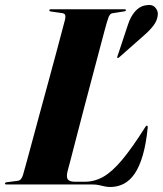

<svg xmlns="http://www.w3.org/2000/svg" viewBox="-36 -737 651 767"><path d="M334.5 0H-10Q-13 0 -14.5 -0.8Q-16 -1.5 -16 -3.5Q-16 -6 -14.2 -7.2Q-12.5 -8.5 -9.5 -9L33.5 -14.5Q43 -15.5 48 -22Q53 -28.5 56 -38.5Q59.5 -50.5 69.8 -87.8Q80 -125 94.2 -178Q108.5 -231 125 -291.8Q141.5 -352.5 158 -413Q174.5 -473.5 188.5 -525.8Q202.5 -578 212 -614.2Q221.5 -650.5 224.5 -661.5Q226.5 -673 223.5 -678.5Q220.5 -684 209.5 -685L167.5 -691Q164 -691.5 162.5 -692.8Q161 -694 161 -695.5Q161 -698 162.8 -699Q164.5 -700 167.5 -700H461Q464 -700 465.5 -699.2Q467 -698.5 467 -696.5Q467 -695 465.5 -693.5Q464 -692 460 -691.5L415.5 -684.5Q408 -684 403 -678Q398 -672 395.5 -661.5Q391.5 -651 382 -615.8Q372.5 -580.5 359 -529.2Q345.5 -478 329.8 -419Q314 -360 298.5 -300.5Q283 -241 269.5 -189.2Q256 -137.5 246.8 -101.5Q237.5 -65.5 234 -53.5Q228 -29 235.2 -20Q242.5 -11 264 -11H302.5Q341.5 -11 376.2 -30.5Q411 -50 450.5 -96.8Q490 -143.5 542.5 -226.5Q545 -231 546.8 -233Q548.5 -235 550.5 -235Q552.5 -235 553.5 -232.8Q554.5 -230.5 554 -226Q547.5 -161.5 534.2 -116.2Q521 -71 502 -43.2Q483 -15.5 458.5 -2.8Q434 10 404.5 10Q392.5 10 381.5 7.5Q370.5 5 359.2 2.5Q348 0 334.5 0ZM475 -638Q485.5 -671 503.8 -691.5Q522 -712 544.5 -715.5Q571 -721 583.2 -708Q595.5 -695 594.5 -679Q592.5 -655 577.5 -635.5Q562.5 -616 542.5 -598.5L439.5 -507.5Q438 -506 436 -505.8Q434 -505.5 432.5 -506Q431.5 -507.5 432.2 -509Q433 -510.5 433.5 -513Z"/></svg>

Font: Fraunces 120pt
Style: Bold Italic
Weight: 700
Italic angle: -16°
Version: Version 1.000;[b76b70a41]